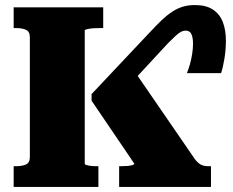

<svg xmlns="http://www.w3.org/2000/svg" viewBox="-20 -739 920 759"><path d="M34 0V-82H44Q68 -82 83 -89Q98 -96 98 -118V-592Q98 -614 83 -621Q68 -628 44 -628H34V-710H388V-628H376Q365 -628 353.5 -627.5Q342 -627 333.5 -625.5Q325 -624 320 -622.5Q315 -621 315 -618V-92Q315 -89 319 -87.5Q323 -86 330 -84.5Q337 -83 345 -82.5Q353 -82 361 -82H369V0ZM751 -719Q795 -719 822 -701Q849 -683 861 -651.5Q873 -620 873 -578Q873 -542 867 -506Q861 -470 854 -450H719Q725 -465 730.5 -484Q736 -503 739.5 -524.5Q743 -546 743 -566Q743 -591 736.5 -604.5Q730 -618 714 -618Q705 -618 696 -613.5Q687 -609 675 -598Q663 -587 644 -568L444 -352L505 -467L751 -109Q759 -99 766.5 -93Q774 -87 783 -84.5Q792 -82 803 -82H814V0H451V-82H459Q472 -82 484 -83Q496 -84 503.5 -86.5Q511 -89 511 -92L342 -341V-367L571 -610Q598 -639 619 -659Q640 -679 660.5 -692.5Q681 -706 702.5 -712.5Q724 -719 751 -719Z"/></svg>

Font: Roboto Serif ExtraBold
Style: Regular
Weight: 800
Designer: Greg Gazdowicz
Foundry: Commercial Type
Version: Version 1.008